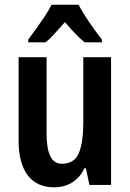

<svg xmlns="http://www.w3.org/2000/svg" viewBox="-20 -786 554 816"><path d="M452 -543V0H360L345 -71H339Q319 -30 286 -10Q253 10 210 10Q136 10 97.5 -41.5Q59 -93 59 -189V-543H178V-217Q178 -90 242 -90Q296 -90 315 -135Q334 -180 334 -267V-543ZM314 -766Q331 -733 359 -692Q387 -651 413 -618V-606H340Q320 -622 299 -644Q278 -666 256 -692Q233 -666 212.5 -643.5Q192 -621 174 -606H100V-618Q116 -639 135 -665.5Q154 -692 171.5 -718.5Q189 -745 199 -766Z"/></svg>

Font: Avrile Sans Condensed SemiBold
Style: Regular
Weight: 600
Width: 3
Designer: Monotype Design Team
Foundry: Monotype Imaging Inc.
Version: Version 2.001;September 10, 2019;FontCreator 11.5.0.2425 64-